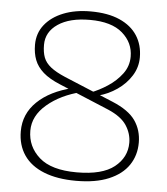

<svg xmlns="http://www.w3.org/2000/svg" viewBox="-52 -757 706 813"><g transform="rotate(5 301.0 -350.0)"><path d="M301 10Q221 10 164.5 -12.5Q108 -35 79 -77.5Q50 -120 50 -179Q50 -253 104 -305Q158 -357 253 -380L293 -367Q204 -345 147 -296.5Q90 -248 90 -185Q90 -117 141.5 -71.5Q193 -26 301 -26Q409 -26 460.5 -67Q512 -108 512 -170Q512 -209 489.5 -243.5Q467 -278 411 -302L198 -391Q152 -410 126 -433Q100 -456 89 -484.5Q78 -513 78 -549Q78 -598 106.5 -634Q135 -670 185 -690Q235 -710 301 -710Q374 -710 424 -688Q474 -666 499.5 -626.5Q525 -587 525 -534Q525 -492 502.5 -456Q480 -420 443 -394.5Q406 -369 364 -358L330 -368Q365 -381 401 -404.5Q437 -428 461.5 -460.5Q486 -493 486 -534Q486 -593 439.5 -633.5Q393 -674 301 -674Q215 -674 165.5 -640.5Q116 -607 116 -552Q116 -520 124.5 -498Q133 -476 155 -458.5Q177 -441 217 -424L426 -337Q496 -308 524 -267.5Q552 -227 552 -174Q552 -120 524 -78.5Q496 -37 440 -13.5Q384 10 301 10Z"/></g></svg>

Font: REM Thin
Style: Regular
Weight: 250
Designer: Octavio Pardo
Foundry: Ashler Design
Version: Version 1.005;gftools[0.9.28]